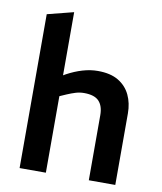

<svg xmlns="http://www.w3.org/2000/svg" viewBox="-86 -839 763 907"><g transform="rotate(10 296.0 -385.0)"><path d="M70 0V-738L196 -770V-467L208 -474Q245 -494 282 -505Q319 -516 355 -516Q416 -516 454 -493Q492 -470 510.5 -431Q529 -392 529 -343V0H402V-312Q402 -356 380.5 -379Q359 -402 309 -402Q288 -402 268.5 -396Q249 -390 228 -381L196 -367V0Z"/></g></svg>

Font: REM Medium Medium
Style: Regular
Weight: 500
Version: Version 1.005;gftools[0.9.28]